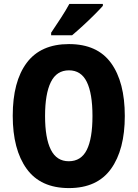

<svg xmlns="http://www.w3.org/2000/svg" viewBox="-20 -950 702 980"><path d="M617 -358Q617 -186 546.5 -88Q476 10 332 10Q187 10 116 -88.5Q45 -187 45 -359Q45 -534 116.5 -629.5Q188 -725 332 -725Q477 -725 547 -628Q617 -531 617 -358ZM210 -358Q210 -245 239.5 -186Q269 -127 331 -127Q394 -127 423 -185Q452 -243 452 -358Q452 -473 423 -532Q394 -591 332 -591Q269 -591 239.5 -531Q210 -471 210 -358ZM505 -920Q489 -902 461.5 -874.5Q434 -847 403.5 -819Q373 -791 348 -770H241V-783Q266 -820 291 -858.5Q316 -897 334 -930H505Z"/></svg>

Font: Noto Sans Lao Condensed ExtraBold
Style: Regular
Weight: 800
Width: 3
Designer: Monotype Design Team
Foundry: Monotype Imaging Inc.
Version: Version 2.003; ttfautohint (v1.8.4.7-5d5b)